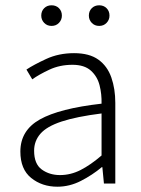

<svg xmlns="http://www.w3.org/2000/svg" viewBox="-20 -694 534 726"><path d="M197 12Q139 12 98 -21Q57 -54 57 -121Q57 -201 131 -242.5Q205 -284 364 -302Q365 -338 356.5 -371.5Q348 -405 323.5 -427Q299 -449 254 -449Q206 -449 166.5 -430.5Q127 -412 102 -394L80 -431Q107 -449 154.5 -471Q202 -493 260 -493Q318 -493 352 -468.5Q386 -444 401 -401Q416 -358 416 -305V0H373L367 -62H365Q329 -32 286 -10Q243 12 197 12ZM207 -32Q247 -32 284.5 -51Q322 -70 364 -106V-265Q269 -253 213 -234.5Q157 -216 133 -188.5Q109 -161 109 -124Q109 -74 138 -53Q167 -32 207 -32ZM355 -596Q338 -596 327 -607.5Q316 -619 316 -635Q316 -652 327 -663Q338 -674 355 -674Q372 -674 383 -663Q394 -652 394 -635Q394 -619 383 -607.5Q372 -596 355 -596ZM175 -596Q158 -596 147 -607.5Q136 -619 136 -635Q136 -652 147 -663Q158 -674 175 -674Q192 -674 203 -663Q214 -652 214 -635Q214 -619 203 -607.5Q192 -596 175 -596Z"/></svg>

Font: Assistant Light
Style: Regular
Weight: 300
Designer: Hebrew By Ben Nathan, Latin by Paul Hunt
Version: Version 3.000